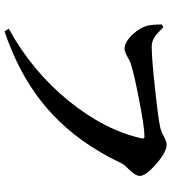

<svg xmlns="http://www.w3.org/2000/svg" viewBox="26 -765 756 848"><g transform="rotate(90 404.0 -341.0)"><path d="M118 17 107 -2Q293 -103 427 -268Q556 -428 591 -589Q594 -601 583 -601Q540 -601 419 -577Q310 -556 262 -541Q253 -539 235 -528Q208 -513 195 -513Q166 -513 132 -549Q102 -582 94 -612Q88 -635 88 -678L101 -684Q126 -658 140 -648Q162 -633 185 -633Q239 -633 374 -648Q505 -662 544 -671Q563 -675 585 -688Q606 -699 619 -699Q651 -699 704 -653Q757 -607 757 -580Q757 -562 729 -533Q707 -512 701 -499Q613 -313 481 -191Q334 -55 118 17Z"/></g></svg>

Font: GenRyuMin TW B
Style: Regular
Weight: 700
Version: Version 1.501;PS 1;hotconv 16.6.51;makeotf.lib2.5.65220